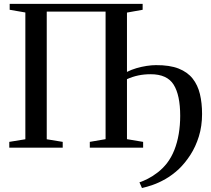

<svg xmlns="http://www.w3.org/2000/svg" viewBox="-20 -763 1090 992"><path d="M30 -743H717V-712.5L636 -698V-44L719.5 -30V0H444V-30L525.5 -44V-703H221.5V-43.5L304 -30V0H28V-30L111 -43.5V-698.5L30 -712.5ZM713.5 208.5 700.5 179Q719.5 173 744.5 160.2Q769.5 147.5 795.2 127.5Q821 107.5 842 81Q865.5 50.5 880.8 12Q896 -26.5 903.5 -71.2Q911 -116 911 -164.5Q911 -271.5 877.2 -325.5Q843.5 -379.5 758.5 -379.5Q724 -379.5 694.5 -373.2Q665 -367 636 -354L630 -374L636 -391.5Q658.5 -403 685 -410.8Q711.5 -418.5 737.8 -422.5Q764 -426.5 785.5 -426.5Q856.5 -427 902.8 -408.8Q949 -390.5 975.5 -356.8Q1002 -323 1013 -276.8Q1024 -230.5 1024 -174Q1024 -111.5 1007.5 -58.2Q991 -5 963.5 37.5Q936 80 903 111.5Q869 142.5 834.8 162Q800.5 181.5 769.5 192.2Q738.5 203 713.5 208.5Z"/></svg>

Font: Merriweather 96pt
Style: Regular
Weight: 400
Version: Version 2.100